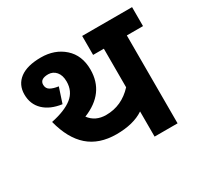

<svg xmlns="http://www.w3.org/2000/svg" viewBox="-136 -800 1005 968"><g transform="rotate(-30 366.0 -316.0)"><path d="M258.8 -462.4Q258.8 -499 241.2 -519.5Q223.6 -540 196.3 -540.5Q147.5 -540.5 147.9 -506.3Q148.4 -484.4 166 -474.6Q183.6 -464.8 212.4 -460.9L183.6 -373.5Q116.7 -382.8 79.1 -418.9Q41.5 -455.1 41.5 -511.7Q41.5 -568.4 84 -600.6Q126.5 -632.3 206.5 -632.3Q286.6 -632.3 339.8 -585Q393.1 -537.6 393.1 -454.6Q393.1 -318.4 252 -261.7Q285.6 -216.3 347.7 -216.3Q438.5 -216.3 503.9 -287.1V-511.7H441.4V-622.1H731.9V-511.7H637.7V0H503.9V-146.5Q443.8 -106 343.8 -106Q244.1 -106.4 182.6 -160.2Q121.1 -213.9 93.3 -322.3Q175.8 -339.4 217.3 -372.6Q258.8 -405.8 258.8 -462.4Z"/></g></svg>

Font: NotoSans-Bold
Style: Bold
Weight: 700
Designer: Monotype Design team
Foundry: Monotype Imaging Inc.
Version: Version 1.04